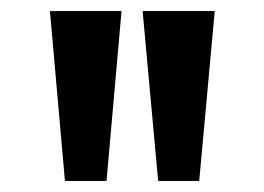

<svg xmlns="http://www.w3.org/2000/svg" viewBox="-20 -718 476 346"><path d="M97 -392H172L199 -698H70ZM237 -698 265 -392H339L367 -698Z"/></svg>

Font: Falling Sky
Style: Med
Weight: 500
Designer: Paul D. Hunt
Foundry: Adobe Systems Incorporated
Version: Version 1.02